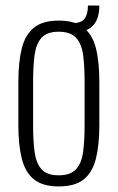

<svg xmlns="http://www.w3.org/2000/svg" viewBox="-20 -661 423 690"><path d="M191 9Q134 9 102.5 -16Q71 -41 58.5 -90Q46 -139 46 -211V-367Q46 -439 58.5 -488Q71 -537 102.5 -562Q134 -587 191 -587Q249 -587 280.5 -562Q312 -537 324.5 -488.5Q337 -440 337 -367V-211Q337 -139 324.5 -90Q312 -41 280.5 -16Q249 9 191 9ZM191 -31Q233 -31 253 -52.5Q273 -74 278.5 -114Q284 -154 284 -209V-369Q284 -425 278.5 -464.5Q273 -504 253 -525.5Q233 -547 191 -547Q149 -547 129.5 -525.5Q110 -504 104.5 -464.5Q99 -425 99 -369V-209Q99 -154 104.5 -114Q110 -74 129.5 -52.5Q149 -31 191 -31ZM232 -544V-578H242Q272 -578 284 -594Q296 -610 296 -641H337Q337 -592 313 -568Q289 -544 244 -544Z"/></svg>

Font: Oswald ExtraLight
Style: Regular
Weight: 250
Designer: Vernon Adams
Foundry: Vernon Adams
Version: Version 4.100; ttfautohint (v1.8.1.43-b0c9)